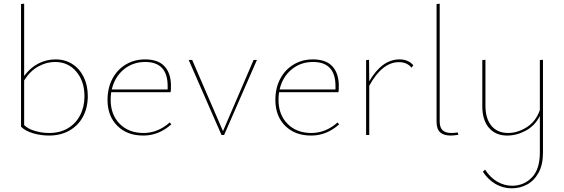

<svg xmlns="http://www.w3.org/2000/svg" viewBox="-20 -732 3057 1041"><path d="M456 -211Q456 -149 430.5 -100.5Q405 -52 357 -24.5Q309 3 246 3Q201 3 159 -9.5Q117 -22 94 -45V-710L111 -712V-320Q144 -365 188 -387.5Q232 -410 281 -410Q333 -410 372.5 -384.5Q412 -359 434 -314Q456 -269 456 -211ZM438 -210Q438 -291 394 -343.5Q350 -396 278 -396Q232 -396 187.5 -371.5Q143 -347 111 -296V-54Q130 -34 168 -22.5Q206 -11 247 -11Q305 -11 348 -36.5Q391 -62 414.5 -107.5Q438 -153 438 -210Z M909 -58Q841 3 757 3Q669 3 616 -50Q563 -103 563 -190Q563 -255 589.5 -305Q616 -355 662.5 -382.5Q709 -410 766 -410Q838 -410 872.5 -372Q907 -334 907 -266Q907 -242 905 -232H583Q580 -213 580 -191Q580 -110 629 -60.5Q678 -11 758 -11Q836 -11 900 -68ZM586 -247H889V-265Q889 -396 767 -396Q700 -396 651 -355.5Q602 -315 586 -247Z M1373 -407 1195 0H1181L1003 -407H1022L1189 -21L1355 -407Z M1819 -58Q1751 3 1667 3Q1579 3 1526 -50Q1473 -103 1473 -190Q1473 -255 1499.5 -305Q1526 -355 1572.5 -382.5Q1619 -410 1676 -410Q1748 -410 1782.5 -372Q1817 -334 1817 -266Q1817 -242 1815 -232H1493Q1490 -213 1490 -191Q1490 -110 1539 -60.5Q1588 -11 1668 -11Q1746 -11 1810 -68ZM1496 -247H1799V-265Q1799 -396 1677 -396Q1610 -396 1561 -355.5Q1512 -315 1496 -247Z M2221 -378 2211 -365Q2187 -395 2143 -395Q2052 -395 1982 -267V0H1965V-406L1981 -408L1982 -291Q2051 -410 2146 -410Q2194 -410 2221 -378Z M2347 -72V-710L2364 -712V-74Q2364 -40 2380 -25.5Q2396 -11 2427 -11Q2443 -11 2462 -14L2465 -1Q2437 3 2424 3Q2386 3 2366.5 -14.5Q2347 -32 2347 -72Z M2924 -408V95Q2924 161 2900 204.5Q2876 248 2837.5 268.5Q2799 289 2755 289Q2708 289 2667.5 266Q2627 243 2598 199L2610 188Q2639 232 2677 253.5Q2715 275 2757 275Q2820 275 2863.5 230.5Q2907 186 2907 95V-103Q2880 -50 2830.5 -23.5Q2781 3 2730 3Q2667 3 2631 -39Q2595 -81 2595 -156V-406L2612 -408V-159Q2612 -89 2644.5 -50Q2677 -11 2735 -11Q2786 -11 2835.5 -42Q2885 -73 2907 -135V-406Z"/></svg>

Font: Ysabeau Infant Thin
Style: Regular
Weight: 200
Designer: Christian Thalmann (Catharsis Fonts)
Version: Version 0.003